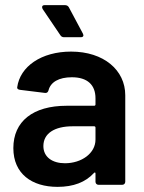

<svg xmlns="http://www.w3.org/2000/svg" viewBox="-20 -720 562 748"><path d="M233 -84C184 -84 149 -108 149 -151C149 -200 192 -228 263 -228H347C350 -228 352 -226 352 -223V-176C352 -123 298 -84 233 -84ZM257 -519C141 -519 58 -461 47 -380V-378C47 -374 51 -371 58 -370L155 -358H158C163 -358 167 -361 169 -368C177 -400 209 -419 260 -419C321 -419 352 -389 352 -337V-313C352 -310 350 -308 347 -308H240C108 -308 32 -247 32 -143C32 -43 104 8 204 8C266 8 313 -10 346 -46C347 -47 348 -48 349 -48C350 -48 352 -48 352 -44V-12C352 -5 357 0 364 0H456C463 0 468 -5 468 -12V-349C468 -447 384 -519 257 -519ZM248 -692C245 -697 240 -700 233 -700H154C147 -700 144 -697 144 -692C144 -690 145 -688 146 -685L215 -583C218 -578 223 -575 229 -575H295C302 -575 305 -578 305 -583C305 -584 304 -586 303 -589Z"/></svg>

Font: Barlow SemiBold Numbers
Style: Regular
Weight: 600
Designer: Jeremy Tribby
Foundry: Tribby Type
Version: Version 1.408